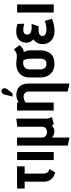

<svg xmlns="http://www.w3.org/2000/svg" viewBox="807 -1561 970 2624"><g transform="rotate(-90 1292.0 -249.0)"><path d="M231 -148V-397H331V-501H27V-397H121V-133Q121 -104 129.5 -79Q138 -54 154 -34.5Q170 -15 193.5 -1.5Q217 12 247 20L294 -56Q271 -64 257 -75.5Q243 -87 237 -105Q231 -123 231 -148Z M416 0H527V-500H416Z M983 -113V-511L872 -498V-159Q872 -140 864.5 -125.5Q857 -111 841.5 -102.5Q826 -94 802 -92Q785 -90 767 -97Q749 -104 736.5 -118.5Q724 -133 724 -153V-501H614V192L724 216V-29Q729 -20 739 -12.5Q749 -5 761 -0.5Q773 4 785.5 6.5Q798 9 807 9Q824 9 841 4Q858 -1 870 -9Q882 -17 885 -25Q887 -22 891.5 -16.5Q896 -11 901.5 -6.5Q907 -2 911 1L1006 -25Q1005 -27 999.5 -35Q994 -43 988.5 -62Q983 -81 983 -113Z M1353 -344V191L1462 215V-346Q1462 -385 1453 -413Q1444 -441 1428.5 -460Q1413 -479 1393 -490Q1373 -501 1350 -506Q1327 -511 1303 -511Q1282 -511 1262.5 -505.5Q1243 -500 1227.5 -492Q1212 -484 1203 -478V-501H1093V0H1203V-387Q1220 -396 1234.5 -401.5Q1249 -407 1262 -409.5Q1275 -412 1286 -411Q1303 -411 1315.5 -405.5Q1328 -400 1336 -391Q1344 -382 1348.5 -370Q1353 -358 1353 -344ZM1386 -638Q1395 -650 1397.5 -663.5Q1400 -677 1395.5 -689Q1391 -701 1379 -708Q1366 -716 1352 -713.5Q1338 -711 1328 -702Q1318 -693 1314 -679L1284 -563H1328Z M1986 -468 1929 -544Q1913 -528 1891 -516.5Q1869 -505 1854 -504Q1834 -503 1813.5 -505Q1793 -507 1773 -509.5Q1753 -512 1732 -512Q1700 -512 1667 -503Q1634 -494 1606.5 -472.5Q1579 -451 1562 -414Q1545 -377 1545 -321V-185Q1545 -134 1564.5 -89.5Q1584 -45 1626 -17.5Q1668 10 1734 10Q1826 10 1871 -43.5Q1916 -97 1916 -185V-317Q1916 -346 1909.5 -369Q1903 -392 1891 -408Q1907 -410 1923.5 -416.5Q1940 -423 1956 -435.5Q1972 -448 1986 -468ZM1802 -323V-177Q1802 -155 1795 -137Q1788 -119 1772.5 -109Q1757 -99 1731 -99Q1705 -99 1688 -110Q1671 -121 1663.5 -139Q1656 -157 1656 -177V-331Q1656 -356 1664 -372.5Q1672 -389 1685 -399Q1698 -409 1713 -413.5Q1728 -418 1742 -418Q1749 -418 1754.5 -417.5Q1760 -417 1765.5 -416.5Q1771 -416 1778 -414Q1783 -407 1786.5 -399Q1790 -391 1793 -382.5Q1796 -374 1798 -364.5Q1800 -355 1801 -344.5Q1802 -334 1802 -323Z M2280 -402 2277 -497Q2248 -505 2221.5 -509Q2195 -513 2168 -512Q2119 -511 2088 -493.5Q2057 -476 2041 -449.5Q2025 -423 2021 -393Q2018 -373 2022.5 -351Q2027 -329 2038.5 -309.5Q2050 -290 2066 -277Q2035 -257 2018 -223Q2001 -189 2001 -149Q2001 -110 2020 -73.5Q2039 -37 2078.5 -13Q2118 11 2177 11Q2208 11 2237 7Q2266 3 2294 -4.5Q2322 -12 2348 -23L2318 -123Q2306 -117 2291.5 -112.5Q2277 -108 2261 -105Q2245 -102 2228.5 -100.5Q2212 -99 2196 -99Q2174 -99 2154.5 -105Q2135 -111 2123.5 -123Q2112 -135 2112 -154Q2112 -166 2117.5 -176Q2123 -186 2132.5 -192.5Q2142 -199 2155.5 -202.5Q2169 -206 2184 -206H2245L2276 -302H2223Q2188 -302 2167.5 -311Q2147 -320 2138.5 -334Q2130 -348 2130 -362Q2130 -379 2137 -390.5Q2144 -402 2156.5 -408Q2169 -414 2183 -415Q2203 -417 2219.5 -415Q2236 -413 2251 -409.5Q2266 -406 2280 -402Z M2433 0H2544V-500H2433Z"/></g></svg>

Font: Advent Pro
Style: Bold
Weight: 700
Designer: VivaRado, Andreas Kalpakidis
Foundry: VivaRado, Andreas Kalpakidis
Version: Version 3.000